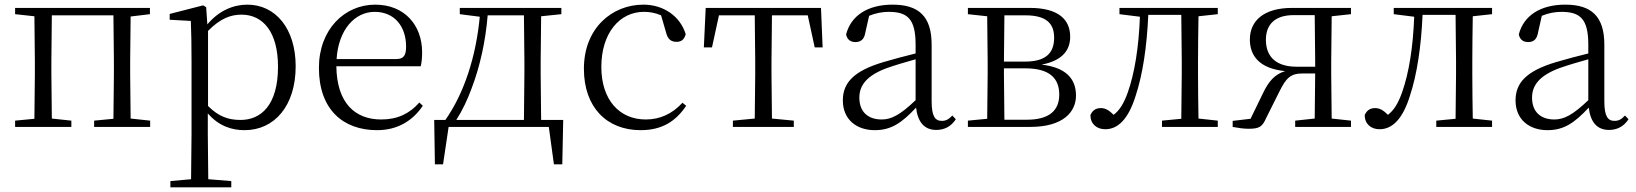

<svg xmlns="http://www.w3.org/2000/svg" viewBox="-20 -546 7038 826"><path d="M45 -485 128 -476 130 -285V-227L128 -35L45 -27V0H287V-27L203 -36L201 -227V-285L203 -480H468L470 -285V-227L468 -35L385 -27V0H626V-27L542 -36L540 -227V-285L542 -475L625 -485V-512H45Z M1032 14C1161 14 1252 -91 1252 -261C1252 -422 1166 -526 1044 -526C985 -526 922 -501 872 -441L867 -515L854 -523L710 -486V-461L801 -456C803 -406 804 -351 804 -282V30L802 225L713 233V260H975V233L876 225L874 30V-58C922 -3 978 14 1032 14ZM875 -413C928 -467 973 -483 1019 -483C1111 -483 1176 -409 1176 -259C1176 -94 1103 -30 1015 -30C963 -30 921 -44 875 -90Z M1602 14C1690 14 1755 -26 1799 -91L1784 -105C1742 -57 1690 -32 1620 -32C1508 -32 1429 -102 1427 -261H1790C1794 -277 1796 -297 1796 -321C1796 -438 1720 -526 1594 -526C1463 -526 1352 -420 1352 -254C1352 -74 1457 14 1602 14ZM1428 -292C1436 -418 1506 -495 1592 -495C1678 -495 1727 -431 1727 -346C1727 -309 1718 -292 1685 -292Z M1958 -485 2044 -474C2028 -303 1977 -145 1896 -30H1848L1851 161H1886L1910 0H2341L2363 161H2399L2403 -30H2308L2306 -227V-285L2308 -476L2395 -485V-512H1958ZM2234 -30H1943C1970 -72 1992 -119 2009 -166C2046 -263 2069 -371 2078 -480H2234L2236 -285V-227Z M2736 14C2829 14 2888 -25 2932 -91L2916 -104C2871 -55 2818 -32 2758 -32C2646 -32 2567 -115 2567 -258C2567 -404 2646 -495 2750 -495C2775 -495 2799 -491 2824 -480L2845 -408C2852 -379 2865 -366 2891 -366C2911 -366 2924 -376 2930 -399C2906 -477 2834 -526 2748 -526C2614 -526 2492 -426 2492 -250C2492 -85 2590 14 2736 14Z M3226 0H3395V-27L3301 -36L3299 -227V-285L3301 -480H3455L3485 -342H3519L3512 -512H3016L3008 -342H3043L3073 -480H3227L3229 -285V-227L3227 -36L3133 -27V0Z M4008 13C4043 13 4072 -2 4092 -33L4077 -49C4061 -32 4049 -26 4032 -26C4003 -26 3988 -45 3988 -111V-354C3988 -476 3932 -526 3820 -526C3713 -526 3641 -479 3620 -398C3624 -377 3638 -365 3660 -365C3683 -365 3698 -376 3703 -407L3719 -478C3748 -490 3776 -495 3803 -495C3883 -495 3919 -466 3919 -354V-316C3874 -305 3825 -292 3781 -279C3653 -241 3606 -190 3606 -114C3606 -31 3666 14 3743 14C3815 14 3860 -18 3921 -83C3928 -23 3955 13 4008 13ZM3919 -115C3853 -52 3815 -32 3773 -32C3715 -32 3677 -64 3677 -126C3677 -179 3709 -221 3795 -253C3832 -266 3876 -279 3919 -291Z M4226 0H4412C4556 0 4609 -66 4609 -135C4609 -207 4566 -256 4461 -268C4556 -286 4584 -335 4584 -388C4584 -463 4532 -512 4410 -512H4144V-485L4227 -476L4229 -285V-227L4227 -35L4144 -27V0ZM4301 -480H4392C4480 -480 4515 -446 4515 -384C4515 -314 4475 -281 4389 -281H4299ZM4299 -252H4391C4498 -252 4537 -207 4537 -139C4537 -70 4493 -31 4398 -31H4301L4299 -227Z M5061 0H5219V-27L5136 -36C5135 -91 5134 -173 5134 -227V-285C5134 -338 5135 -420 5136 -476L5219 -485V-512H4796V-485L4884 -474C4879 -344 4862 -233 4831 -146C4814 -100 4797 -72 4771 -52C4752 -71 4736 -81 4716 -81C4694 -81 4680 -71 4671 -51C4671 -13 4698 10 4735 10C4788 10 4834 -31 4866 -135C4896 -226 4914 -345 4920 -482H5062L5064 -285V-227L5062 -35L4979 -27V0Z M5552 0H5792V-27L5709 -36L5707 -227V-285L5709 -476L5792 -485V-512H5539C5416 -512 5357 -456 5357 -376C5357 -306 5398 -251 5509 -240C5465 -227 5438 -197 5413 -144L5360 -35L5283 -26V0C5305 4 5328 8 5352 8C5400 8 5411 -2 5428 -40L5484 -152C5513 -210 5531 -230 5585 -230H5638L5636 -36L5552 -27ZM5638 -259H5558C5472 -259 5426 -300 5426 -375C5426 -440 5464 -481 5546 -481H5636L5638 -285Z M6241 0H6399V-27L6316 -36C6315 -91 6314 -173 6314 -227V-285C6314 -338 6315 -420 6316 -476L6399 -485V-512H5976V-485L6064 -474C6059 -344 6042 -233 6011 -146C5994 -100 5977 -72 5951 -52C5932 -71 5916 -81 5896 -81C5874 -81 5860 -71 5851 -51C5851 -13 5878 10 5915 10C5968 10 6014 -31 6046 -135C6076 -226 6094 -345 6100 -482H6242L6244 -285V-227L6242 -35L6159 -27V0Z M6902 13C6937 13 6966 -2 6986 -33L6971 -49C6955 -32 6943 -26 6926 -26C6897 -26 6882 -45 6882 -111V-354C6882 -476 6826 -526 6714 -526C6607 -526 6535 -479 6514 -398C6518 -377 6532 -365 6554 -365C6577 -365 6592 -376 6597 -407L6613 -478C6642 -490 6670 -495 6697 -495C6777 -495 6813 -466 6813 -354V-316C6768 -305 6719 -292 6675 -279C6547 -241 6500 -190 6500 -114C6500 -31 6560 14 6637 14C6709 14 6754 -18 6815 -83C6822 -23 6849 13 6902 13ZM6813 -115C6747 -52 6709 -32 6667 -32C6609 -32 6571 -64 6571 -126C6571 -179 6603 -221 6689 -253C6726 -266 6770 -279 6813 -291Z"/></svg>

Font: Noto Serif CJK HK Light
Style: Regular
Weight: 300
Designer: Ryoko NISHIZUKA 西塚涼子 (kana & ideographs); Frank Grießhammer (Latin, Greek & Cyrillic); Wenlong ZHANG 张文龙 (bopomofo); San
Foundry: Adobe
Version: Version 2.001;hotconv 1.1.0;makeotfexe 2.6.0